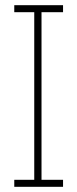

<svg xmlns="http://www.w3.org/2000/svg" viewBox="-20 -720 298 740"><path d="M223 0V-27H140V-673H223V-700H35V-673H112V-27H35V0Z"/></svg>

Font: Josefin Slab Thin Light
Style: Regular
Weight: 300
Version: Version 2.000